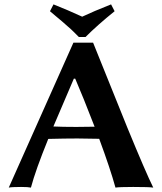

<svg xmlns="http://www.w3.org/2000/svg" viewBox="-20 -853 741 876"><path d="M208 -801.8C210.6 -799.8 219.1 -792.6 233.4 -780.3L263.7 -754.9L288.1 -733.4C299.2 -724 308.6 -715.3 316.4 -707.5L339.8 -684.1H370.1C407.2 -721.2 451.5 -760.4 502.9 -801.8L486.8 -833C433.1 -811.8 389.2 -793.1 355 -776.9C312 -796.7 268.4 -815.4 224.1 -833ZM411.6 -274.9C373.9 -274.3 346 -273.9 328.1 -273.9C286.1 -273.9 251.3 -274.6 223.6 -275.9L316.9 -494.1H323.2C346.7 -439.8 376.1 -366.7 411.6 -274.9ZM200.2 -219.2C251 -220.5 295.2 -221.2 333 -221.2C334 -221.2 367.2 -220.7 432.6 -219.7C466.1 -129.2 490.9 -55 506.8 2.9C518.2 1 545.2 0 587.9 0C637.4 0 667.8 1 679.2 2.9C656.1 -43.9 616.9 -134.8 561.5 -269.5L404.8 -658.2H314.9L20 2.9C28.2 1 46.9 0 76.2 0C98 0 113 1 121.1 2.9C135.1 -50.1 161.5 -124.2 200.2 -219.2Z"/></svg>

Font: Linux Biolinum G
Style: Bold
Weight: 700
Designer: Philipp H. Poll
Foundry: Philipp H. Poll
Version: Version 1.1.0